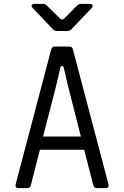

<svg xmlns="http://www.w3.org/2000/svg" viewBox="-20 -970 640 990"><path d="M76 0Q56 0 61 -21L244 -715Q248 -730 263 -730H337Q353 -730 356 -715L539 -21Q544 0 524 0H480Q465 0 461 -15L414 -198H186L139 -15Q135 0 120 0ZM202 -266H397L335 -510Q327 -542 320.5 -569.5Q314 -597 310 -617Q307 -630 300 -630Q293 -630 290 -617Q286 -597 279.5 -570Q273 -543 265 -510ZM275 -810Q262 -810 253 -819L149 -928Q141 -936 143.5 -943Q146 -950 158 -950H201Q214 -950 222 -941L288 -876Q300 -863 313 -876L377 -941Q386 -950 399 -950H442Q454 -950 457 -943Q460 -936 452 -928L348 -819Q339 -810 326 -810Z"/></svg>

Font: Pitagon Sans Mono Light
Style: Regular
Weight: 300
Monospace: yes
Designer: Travis Tran
Foundry: Pitagon
Version: Version 1.001; ttfautohint (v1.8.4.7-5d5b);gftools[0.9.26]